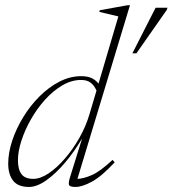

<svg xmlns="http://www.w3.org/2000/svg" viewBox="-20 -730 683 760"><path d="M434 -87.5Q382.5 -32 344 -11Q305.5 10 279 10Q255.5 10 253 1.5Q250.5 -7 257.5 -29.5L305 -182Q274.5 -130 237.5 -86.2Q200.5 -42.5 163.2 -16.2Q126 10 95 10Q51 10 31.8 -15Q12.5 -40 12.5 -82Q12.5 -125 28.2 -172.8Q44 -220.5 71.8 -266Q99.5 -311.5 136.2 -348.2Q173 -385 215.2 -406.8Q257.5 -428.5 301.5 -428.5Q326.5 -428.5 342.8 -420.8Q359 -413 370 -399L448.5 -665L373 -683L375 -689.5L486 -709.5H494.5L286.5 -22Q309.5 -22.5 342.5 -36.5Q375.5 -50.5 425.5 -97ZM51 -96Q51 -59.5 65 -40.8Q79 -22 111.5 -22Q140 -22 172.8 -44Q205.5 -66 237.2 -102.8Q269 -139.5 294.8 -185.2Q320.5 -231 334.5 -279L362 -371.5Q353 -391.5 339 -402.5Q325 -413.5 301 -413.5Q263 -413.5 226.5 -392Q190 -370.5 158.2 -335.2Q126.5 -300 102.5 -257.8Q78.5 -215.5 64.8 -173.2Q51 -131 51 -96ZM504 -519 596 -699.5H643L640 -690.5L520 -519Z"/></svg>

Font: Newsreader Text ExtraLight
Style: Italic
Weight: 275
Italic angle: -17°
Designer: Hugues Gentile
Foundry: Production Type
Version: Version 1.001